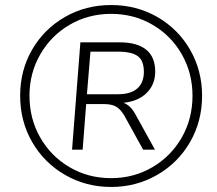

<svg xmlns="http://www.w3.org/2000/svg" viewBox="-20 -737 863 762"><path d="M782 -357Q782 -256 734.5 -173.5Q687 -91 604 -43Q521 5 421 5Q321 5 238 -43Q155 -91 107.5 -173.5Q60 -256 60 -357Q60 -458 107.5 -540Q155 -622 237.5 -669.5Q320 -717 421 -717Q522 -717 604.5 -669.5Q687 -622 734.5 -539.5Q782 -457 782 -357ZM744 -357Q744 -447 701.5 -521.5Q659 -596 585 -639Q511 -682 421 -682Q331 -682 257 -639Q183 -596 140 -521.5Q97 -447 97 -357Q97 -266 139.5 -191.5Q182 -117 256 -73.5Q330 -30 421 -30Q511 -30 585 -73.5Q659 -117 701.5 -191.5Q744 -266 744 -357ZM470 -329Q498 -319 517 -284L595 -143H548L473 -279Q457 -305 439.5 -314.5Q422 -324 391 -324H322L308 -143H266L299 -569H455Q524 -569 560 -540Q596 -511 596 -453Q596 -402 562.5 -368.5Q529 -335 470 -329ZM551 -452Q551 -496 527 -514Q503 -532 448 -532H339L325 -363H448Q499 -363 525 -386Q551 -409 551 -452Z"/></svg>

Font: Muli ExtraLight
Style: Italic
Weight: 275
Italic angle: -4.541°
Designer: Vernon Adams
Foundry: Vernon Adams
Version: Version 2.001